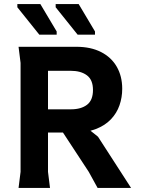

<svg xmlns="http://www.w3.org/2000/svg" viewBox="-20 -932 702 952"><path d="M72 0 82 -80V-620L72 -700H359Q430 -700 481 -674Q532 -648 559 -601Q586 -554 586 -492Q586 -449 572.5 -410Q559 -371 530 -340.5Q501 -310 456 -292.5Q411 -275 349 -275H218V-80L228 0ZM464 0 420 -80 256 -330H371L466 -254L630 0ZM218 -390H332Q382 -390 411.5 -412.5Q441 -435 441 -486Q441 -536 411 -558.5Q381 -581 330 -581H218ZM451 -760H365L256 -896V-912H370L451 -776ZM261 -760H175L66 -896V-912H180L261 -776Z"/></svg>

Font: AR One Sans
Style: Bold
Weight: 700
Designer: Niteesh Yadav
Foundry: Niteesh Yadav
Version: Version 1.001;gftools[0.9.33]